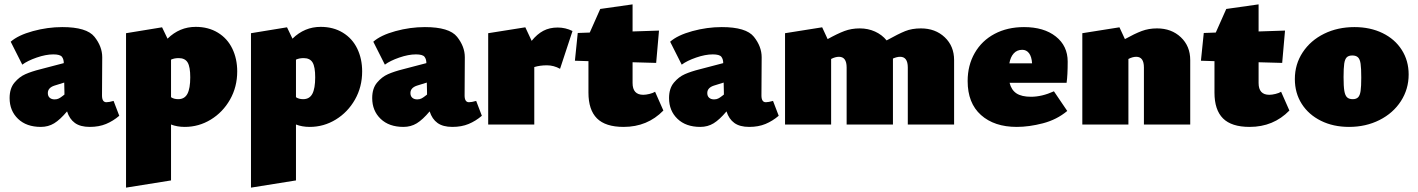

<svg xmlns="http://www.w3.org/2000/svg" viewBox="-20 -570 6491 879"><path d="M526 -40Q498 -16 465.5 -2.5Q433 11 391 11Q348 11 323 -7Q298 -25 287 -60Q255 -22 228 -5.5Q201 11 167 11Q101 11 62.5 -26Q24 -63 24 -121Q24 -165 46 -191.5Q68 -218 96.5 -230.5Q125 -243 165 -253L272 -281Q272 -299 263.5 -310Q255 -321 224 -321Q190 -321 148 -306.5Q106 -292 82 -274L29 -379Q63 -409 130.5 -427.5Q198 -446 265 -446Q377 -446 412.5 -401.5Q448 -357 448 -308L447 -133Q447 -102 467 -102Q479 -102 500 -108ZM275 -137V-147L274 -192L229 -178Q199 -168 199 -144Q199 -130 207.5 -122.5Q216 -115 230 -115Q241 -115 249 -119Q257 -123 264.5 -129Q272 -135 275 -137Z M1066 -243Q1066 -172 1033 -114Q1000 -56 945 -22.5Q890 11 826 11Q791 11 763 0V256L557 289V-418L722 -445L747 -393Q802 -447 876 -447Q934 -447 977.5 -420.5Q1021 -394 1043.5 -347.5Q1066 -301 1066 -243ZM851 -216Q851 -264 839 -284Q827 -304 798 -304Q778 -304 763 -297V-125Q776 -116 796 -116Q825 -116 838 -140.5Q851 -165 851 -216Z M1638 -243Q1638 -172 1605 -114Q1572 -56 1517 -22.5Q1462 11 1398 11Q1363 11 1335 0V256L1129 289V-418L1294 -445L1319 -393Q1374 -447 1448 -447Q1506 -447 1549.5 -420.5Q1593 -394 1615.5 -347.5Q1638 -301 1638 -243ZM1423 -216Q1423 -264 1411 -284Q1399 -304 1370 -304Q1350 -304 1335 -297V-125Q1348 -116 1368 -116Q1397 -116 1410 -140.5Q1423 -165 1423 -216Z M2186 -40Q2158 -16 2125.5 -2.5Q2093 11 2051 11Q2008 11 1983 -7Q1958 -25 1947 -60Q1915 -22 1888 -5.5Q1861 11 1827 11Q1761 11 1722.5 -26Q1684 -63 1684 -121Q1684 -165 1706 -191.5Q1728 -218 1756.5 -230.5Q1785 -243 1825 -253L1932 -281Q1932 -299 1923.5 -310Q1915 -321 1884 -321Q1850 -321 1808 -306.5Q1766 -292 1742 -274L1689 -379Q1723 -409 1790.5 -427.5Q1858 -446 1925 -446Q2037 -446 2072.5 -401.5Q2108 -357 2108 -308L2107 -133Q2107 -102 2127 -102Q2139 -102 2160 -108ZM1935 -137V-147L1934 -192L1889 -178Q1859 -168 1859 -144Q1859 -130 1867.5 -122.5Q1876 -115 1890 -115Q1901 -115 1909 -119Q1917 -123 1924.5 -129Q1932 -135 1935 -137Z M2601 -428 2544 -255Q2515 -271 2484 -271Q2452 -271 2426 -263V0H2215V-418L2385 -445L2414 -383Q2439 -414 2467.5 -429Q2496 -444 2533 -444Q2569 -444 2601 -428Z M3017 -64Q2944 11 2835 11Q2752 11 2713 -28Q2674 -67 2674 -146V-290L2612 -292L2625 -419L2680 -421L2728 -529L2876 -550V-426L2997 -430L2984 -282L2876 -285V-190Q2876 -136 2925 -136Q2937 -136 2953.5 -140Q2970 -144 2979 -150Z M3545 -40Q3517 -16 3484.5 -2.5Q3452 11 3410 11Q3367 11 3342 -7Q3317 -25 3306 -60Q3274 -22 3247 -5.5Q3220 11 3186 11Q3120 11 3081.5 -26Q3043 -63 3043 -121Q3043 -165 3065 -191.5Q3087 -218 3115.5 -230.5Q3144 -243 3184 -253L3291 -281Q3291 -299 3282.5 -310Q3274 -321 3243 -321Q3209 -321 3167 -306.5Q3125 -292 3101 -274L3048 -379Q3082 -409 3149.5 -427.5Q3217 -446 3284 -446Q3396 -446 3431.5 -401.5Q3467 -357 3467 -308L3466 -133Q3466 -102 3486 -102Q3498 -102 3519 -108ZM3294 -137V-147L3293 -192L3248 -178Q3218 -168 3218 -144Q3218 -130 3226.5 -122.5Q3235 -115 3249 -115Q3260 -115 3268 -119Q3276 -123 3283.5 -129Q3291 -135 3294 -137Z M4348 -295V0H4136V-261Q4136 -310 4101 -310Q4086 -310 4068 -302V-295V0H3856V-261Q3856 -310 3821 -310Q3804 -310 3785 -300V0H3574V-418L3744 -445L3769 -391Q3814 -416 3846 -428Q3878 -440 3916 -440Q3954 -440 3986 -425.5Q4018 -411 4039 -385Q4093 -415 4124 -427.5Q4155 -440 4196 -440Q4262 -440 4305 -399.5Q4348 -359 4348 -295Z M4805 -152 4866 -62Q4818 -22 4754.5 -5.5Q4691 11 4635 11Q4532 11 4471 -43.5Q4410 -98 4410 -199Q4410 -271 4442.5 -327.5Q4475 -384 4533.5 -415Q4592 -446 4668 -446Q4759 -446 4813.5 -403Q4868 -360 4868 -288Q4868 -225 4863 -191H4602Q4610 -158 4633.5 -142.5Q4657 -127 4700 -127Q4750 -127 4805 -152ZM4601 -280H4705Q4703 -311 4691 -326.5Q4679 -342 4660 -342Q4636 -342 4621 -325.5Q4606 -309 4601 -280Z M5429 -295V0H5217V-261Q5217 -310 5182 -310Q5165 -310 5146 -300V0H4935V-418L5105 -445L5130 -391Q5175 -416 5207 -428Q5239 -440 5277 -440Q5343 -440 5386 -399.5Q5429 -359 5429 -295Z M5883 -64Q5810 11 5701 11Q5618 11 5579 -28Q5540 -67 5540 -146V-290L5478 -292L5491 -419L5546 -421L5594 -529L5742 -550V-426L5863 -430L5850 -282L5742 -285V-190Q5742 -136 5791 -136Q5803 -136 5819.5 -140Q5836 -144 5845 -150Z M5908 -208Q5908 -276 5944 -330.5Q5980 -385 6042 -415.5Q6104 -446 6181 -446Q6253 -446 6309.5 -418.5Q6366 -391 6397.5 -341.5Q6429 -292 6429 -229Q6429 -162 6393.5 -107Q6358 -52 6295.5 -20.5Q6233 11 6156 11Q6084 11 6027.5 -17Q5971 -45 5939.5 -94.5Q5908 -144 5908 -208ZM6212 -215Q6212 -257 6209 -278Q6206 -299 6197 -307.5Q6188 -316 6171 -316Q6154 -316 6145.5 -307.5Q6137 -299 6134 -278.5Q6131 -258 6131 -217Q6131 -175 6134.5 -154Q6138 -133 6147 -124.5Q6156 -116 6173 -116Q6189 -116 6197.5 -124.5Q6206 -133 6209 -153.5Q6212 -174 6212 -215Z"/></svg>

Font: Ysabeau Black
Style: Regular
Weight: 900
Designer: Christian Thalmann (Catharsis Fonts)
Version: Version 0.003